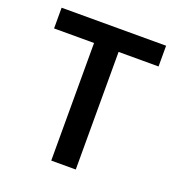

<svg xmlns="http://www.w3.org/2000/svg" viewBox="-121 -753 788 853"><g transform="rotate(20 273.0 -327.0)"><path d="M215 0V-556H26V-654H520V-556H331V0Z"/></g></svg>

Font: Processing Sans Pro Semibold
Style: Regular
Weight: 600
Designer: Paul D. Hunt
Foundry: Adobe Systems Incorporated
Version: Version 2.020;PS 2.000;hotconv 1.0.86;makeotf.lib2.5.63406